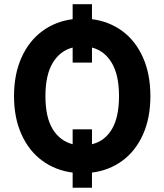

<svg xmlns="http://www.w3.org/2000/svg" viewBox="-20 -804 772 902"><path d="M412.1 -126.5Q471.7 -140.6 505.4 -196.8Q539.1 -252.9 539.1 -352.5Q539.1 -451.7 505.1 -508.5Q471.2 -565.4 412.1 -580.6V-509.8H321.3V-580.6Q261.7 -565.4 227.5 -508.3Q193.4 -451.2 193.4 -352.5Q193.4 -253.4 227.5 -197.5Q261.7 -141.6 321.3 -126.5V-196.3H412.1ZM412.1 -713.9Q492.7 -703.6 554.7 -658Q616.7 -612.3 651.6 -534.2Q686.5 -456.1 686.5 -352.5Q686.5 -249.5 651.6 -171.9Q616.7 -94.2 554.7 -48.8Q492.7 -3.4 412.1 6.8V78.1H321.3V6.8Q240.7 -3.4 178.5 -49.1Q116.2 -94.7 81.1 -172.4Q45.9 -250 45.9 -352.5Q45.9 -455.6 81.1 -533.7Q116.2 -611.8 178.5 -657.7Q240.7 -703.6 321.3 -713.9V-784.2H412.1Z"/></svg>

Font: Pretendard
Style: Bold
Weight: 700
Designer: Base glyphs from Inter by Rasmus Andersson; Hangeul glyphs from Noto Sans CJK(Source Han Sans) by Jang Soo-young and Kan
Foundry: Kil Hyung-jin
Version: Version 1.309